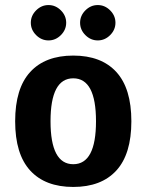

<svg xmlns="http://www.w3.org/2000/svg" viewBox="-20 -730 580 760"><path d="M221 -591Q200 -570 172 -570Q144 -570 123 -591Q102 -612 102 -640Q102 -668 123 -689Q144 -710 172 -710Q200 -710 221 -689Q242 -668 242 -640Q242 -612 221 -591ZM416 -591Q395 -570 367 -570Q339 -570 318 -591Q297 -612 297 -640Q297 -668 318 -689Q339 -710 367 -710Q395 -710 416 -689Q437 -668 437 -640Q437 -612 416 -591ZM440.5 -55Q381 10 270 10Q159 10 99.5 -55Q40 -120 40 -250Q40 -380 99.5 -445Q159 -510 270 -510Q381 -510 440.5 -445Q500 -380 500 -250Q500 -120 440.5 -55ZM180 -250Q180 -80 270 -80Q360 -80 360 -250Q360 -420 270 -420Q180 -420 180 -250Z"/></svg>

Font: Scada
Style: Bold
Weight: 700
Designer: Jovanny Lemonad
Foundry: Jovanny Lemonad
Version: Version 4.100;PS 004.100;hotconv 1.0.88;makeotf.lib2.5.64775